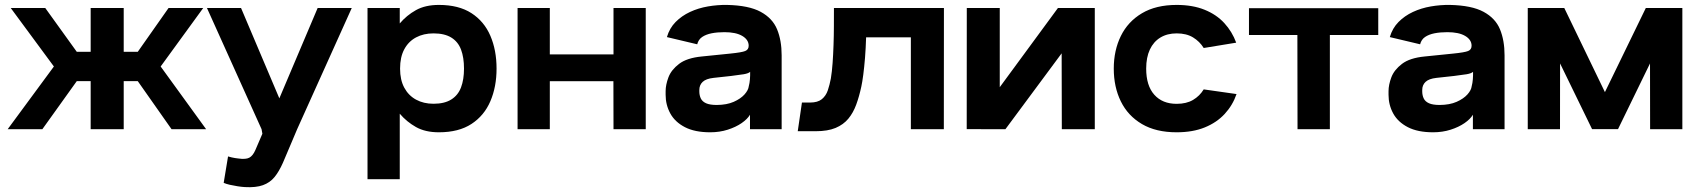

<svg xmlns="http://www.w3.org/2000/svg" viewBox="-20 -533 7006 792"><path d="M354 0V-198.3H296.7L154.7 0H11.7L202.3 -258.7L24.3 -500H166.7L296.7 -319.3H354V-500H490.3V-319.3H548.3L675.3 -500H818.3L642.7 -258.7L830.3 0H687.7L548.3 -198.3H490.3V0Z M1431 -500 1205.7 0 1183 53.7Q1163 102.3 1147 138.5Q1131 174.7 1112.3 197.5Q1093.7 220.3 1064.7 230.8Q1035.7 241.3 990 238.7Q976.7 238 959.8 235.3Q943 232.7 927.8 229.2Q912.7 225.7 902.7 221.3L920.7 112.3Q922.7 113.3 935.8 116.3Q949 119.3 962.3 120.7Q993.7 125.3 1008.3 117.5Q1023 109.7 1033.3 86.2Q1043.7 62.7 1062.3 18.7L1059 0L833.7 -500H974.3L1132.3 -127.3L1290.3 -500Z M1790.3 -512.7Q1872.3 -512.7 1924.8 -478.7Q1977.3 -444.7 2002.8 -385.3Q2028.3 -326 2028.3 -250Q2028.3 -175 2002.8 -115.5Q1977.3 -56 1924.8 -21.7Q1872.3 12.7 1790.3 12.7Q1734.3 12.7 1695.8 -9Q1657.3 -30.7 1629 -64V206.3H1496V-500H1629V-436.3Q1657.3 -469.7 1695.8 -491.2Q1734.3 -512.7 1790.3 -512.7ZM1630.3 -250Q1630.3 -203.3 1647.7 -171.2Q1665 -139 1696.2 -122Q1727.3 -105 1768.3 -105Q1813.7 -105 1841.7 -122.7Q1869.7 -140.3 1881.8 -172.7Q1894 -205 1894 -250Q1894 -296 1881.8 -328.3Q1869.7 -360.7 1841.7 -378Q1813.7 -395.3 1768.3 -395.3Q1727.3 -395.3 1696.2 -378.7Q1665 -362 1647.7 -329.8Q1630.3 -297.7 1630.3 -250Z M2248 0H2115V-500H2248V-308.7H2510.7V-500H2643.7V0H2510.7L2510.3 -198H2248Z M2731 -380Q2741.7 -416.7 2766.8 -442.2Q2792 -467.7 2826.3 -483.7Q2860.7 -499.7 2900.3 -506.5Q2940 -513.3 2979.3 -512.7Q3069 -510.7 3117.8 -484.2Q3166.7 -457.7 3185.5 -412Q3204.3 -366.3 3204.3 -305V0H3073.7V-59.7Q3063 -41.7 3039.2 -25.2Q3015.3 -8.7 2981.8 2Q2948.3 12.7 2909.7 12.7Q2846 12.7 2805.2 -8.5Q2764.3 -29.7 2745 -65Q2725.7 -100.3 2725.7 -142V-157Q2725.7 -183 2737.3 -214Q2749 -245 2781.2 -269.5Q2813.3 -294 2874.7 -300L2992.7 -312Q3039.3 -316.7 3053.8 -322.5Q3068.3 -328.3 3068.3 -344.3Q3068.3 -369 3042 -384.7Q3015.7 -400.3 2968.3 -400.3Q2939 -400.3 2915.5 -395.7Q2892 -391 2876.5 -380.5Q2861 -370 2856 -350.3ZM2864.7 -161.7V-156.3Q2864.7 -140 2870.8 -127Q2877 -114 2892.7 -107Q2908.3 -100 2936.7 -100Q2978 -100.3 3006.7 -113Q3035.3 -125.7 3051.2 -143.5Q3067 -161.3 3068.7 -177.3Q3072.3 -190.3 3073.5 -206.3Q3074.7 -222.3 3074.3 -236.7Q3067 -230 3048 -226.8Q3029 -223.7 2996 -219.7L2923 -211.7Q2892.3 -208.3 2878.5 -195.3Q2864.7 -182.3 2864.7 -161.7Z M3873.7 -500 3873.3 0H3737.3V-379H3552.7Q3551.3 -334 3548.2 -294.7Q3545 -255.3 3541 -224.8Q3537 -194.3 3533 -176Q3524.3 -135.3 3512 -101.7Q3499.7 -68 3479.5 -43.5Q3459.3 -19 3426.8 -5.3Q3394.3 8.3 3344.3 8.3H3270.7L3288 -110H3321.3Q3353 -110 3370 -123.8Q3387 -137.7 3394.7 -160.3Q3402.3 -183 3407.3 -209.3Q3412 -238 3414.5 -273.3Q3417 -308.7 3418.3 -347.3Q3419.7 -386 3419.8 -425Q3420 -464 3420 -500Z M3968 -500H4104V-173.3L4344 -500H4496V0H4360L4359.3 -313L4127.3 0L3967.7 -0.3Z M4945.3 -335Q4928.7 -362 4901.3 -378.7Q4874 -395.3 4833.7 -395.3Q4795 -395.3 4766.7 -378.2Q4738.3 -361 4723.2 -328.7Q4708 -296.3 4708 -250Q4708 -179.7 4741.5 -142.2Q4775 -104.7 4833.7 -104.7Q4874 -104.7 4901.3 -120.8Q4928.7 -137 4945.3 -164.3L5080.7 -145Q5064.7 -98.7 5032 -63.2Q4999.3 -27.7 4949.8 -7.5Q4900.3 12.7 4833.7 12.7Q4748.3 12.7 4690.5 -21.3Q4632.7 -55.3 4603.5 -114.7Q4574.3 -174 4574.3 -250Q4574.3 -325 4603.5 -384.5Q4632.7 -444 4690.5 -478.3Q4748.3 -512.7 4833.7 -512.7Q4899.7 -512.7 4948.8 -492.8Q4998 -473 5030.3 -437.7Q5062.7 -402.3 5079.3 -357Z M5465.7 0H5332.3L5331.7 -388.7H5132V-499.3H5665.3V-388.7H5465.7Z M5713 -380Q5723.7 -416.7 5748.8 -442.2Q5774 -467.7 5808.3 -483.7Q5842.7 -499.7 5882.3 -506.5Q5922 -513.3 5961.3 -512.7Q6051 -510.7 6099.8 -484.2Q6148.7 -457.7 6167.5 -412Q6186.3 -366.3 6186.3 -305V0H6055.7V-59.7Q6045 -41.7 6021.2 -25.2Q5997.3 -8.7 5963.8 2Q5930.3 12.7 5891.7 12.7Q5828 12.7 5787.2 -8.5Q5746.3 -29.7 5727 -65Q5707.7 -100.3 5707.7 -142V-157Q5707.7 -183 5719.3 -214Q5731 -245 5763.2 -269.5Q5795.3 -294 5856.7 -300L5974.7 -312Q6021.3 -316.7 6035.8 -322.5Q6050.3 -328.3 6050.3 -344.3Q6050.3 -369 6024 -384.7Q5997.7 -400.3 5950.3 -400.3Q5921 -400.3 5897.5 -395.7Q5874 -391 5858.5 -380.5Q5843 -370 5838 -350.3ZM5846.7 -161.7V-156.3Q5846.7 -140 5852.8 -127Q5859 -114 5874.7 -107Q5890.3 -100 5918.7 -100Q5960 -100.3 5988.7 -113Q6017.3 -125.7 6033.2 -143.5Q6049 -161.3 6050.7 -177.3Q6054.3 -190.3 6055.5 -206.3Q6056.7 -222.3 6056.3 -236.7Q6049 -230 6030 -226.8Q6011 -223.7 5978 -219.7L5905 -211.7Q5874.3 -208.3 5860.5 -195.3Q5846.7 -182.3 5846.7 -161.7Z M6547.3 -0.3 6415.3 -271.3 6415 0H6282V-500H6432.7L6600.3 -153L6769 -500H6919.7V0H6786.7L6786.3 -271.3L6654.3 -0.3Z"/></svg>

Font: Nata Sans
Style: Regular
Weight: 400
Designer: Daniel Uzquiano Cruz
Version: Version 1.001